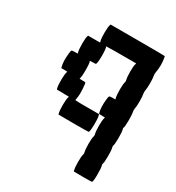

<svg xmlns="http://www.w3.org/2000/svg" viewBox="-145 -475 706 768"><g transform="rotate(30 208.0 -91.5)"><path d="M141.6 -380.4 142.6 -383.3H267.6Q392.6 -383.3 393.6 -382.3Q394 -381.8 395 -376.5Q401.4 -342.8 394.5 -306.2Q393.6 -299.8 394.5 -293.9Q397 -281.2 397 -258.3Q397 -235.4 394.5 -223.1Q393.6 -216.8 394.5 -210.4Q397 -197.8 397 -175Q397 -152.3 394.5 -139.6Q393.6 -133.3 394.5 -127Q397.5 -112.8 397.2 -84.7Q397 -56.6 393.6 -51.3Q392.6 -50.3 394 -45.9Q397.5 -34.2 397.2 -4.2Q397 25.9 393.6 31.7Q393.1 32.2 393.3 33.9Q393.6 35.6 394 37.6Q397.5 49.3 397.2 79.3Q397 109.4 393.6 115.2Q393.1 115.7 393.3 117.4Q393.6 119.1 394 121.1Q397.5 133.8 397.2 164.3Q397 194.8 393.1 198.7Q392.1 199.7 350.6 199.7L309.1 199.2L308.1 195.3Q304.7 182.6 304.7 156.5Q304.7 130.4 308.1 120.6Q309.1 116.7 308.1 112.3Q304.7 99.1 304.7 73.2Q304.7 47.4 308.1 37.1Q309.1 33.2 308.1 28.8Q304.7 15.6 304.7 -10Q304.7 -35.6 308.1 -45.9L309.1 -49.8L295.4 -50.3L281.2 -50.8L280.3 -54.7Q273.9 -77.1 277.8 -114.3Q279.3 -128.9 281.2 -131.1Q283.2 -133.3 295.4 -133.3H309.1L308.1 -137.7Q304.7 -150.9 304.7 -176.8Q304.7 -202.6 308.1 -212.9Q309.1 -216.8 308.1 -221.2Q304.7 -234.4 304.7 -260Q304.7 -285.6 308.1 -295.9L309.1 -299.8H239.7Q228.5 -299.8 218 -299.8Q207.5 -299.8 199 -299.6Q190.4 -299.3 184.1 -299.3Q177.7 -299.3 174.3 -298.8H170.9Q175.3 -291 175.3 -258.8Q175.3 -225.6 170.9 -217.8Q169.9 -216.8 156.7 -216.8Q143.6 -216.8 143.6 -215.3Q147.5 -208.5 147.5 -175.8Q147.5 -141.1 143.6 -134.3Q142.6 -133.3 156.7 -133.3Q169.9 -133.3 170.9 -132.3Q173.3 -127.9 174.8 -103.8Q176.3 -79.6 174.3 -67.4Q173.8 -66.4 173.3 -62.5Q172.9 -58.6 172.9 -57.6Q171.9 -51.8 171.4 -51.3L173.8 -50.8Q176.3 -50.8 181.4 -50.5Q186.5 -50.3 192.9 -50Q199.2 -49.8 208 -49.8Q216.8 -49.8 226.1 -49.8H281.7L282.7 -46.9Q286.6 -37.1 286.1 -4.4Q285.6 28.3 281.7 32.2Q280.8 33.2 211.4 33.2L142.1 32.7L141.1 28.8Q137.7 16.1 137.9 -10.3Q138.2 -36.6 141.6 -46.4L142.6 -49.8L114.7 -50.3L86.9 -50.8L85.4 -54.7Q82 -67.4 82.3 -93.5Q82.5 -119.6 85.9 -129.4L86.9 -133.3L73.2 -133.8H59.1L58.1 -137.7Q51.8 -160.2 55.7 -197.8Q57.1 -212.4 59.1 -214.6Q61 -216.8 73.2 -216.8H86.9L85.9 -221.2Q82.5 -234.9 82.5 -261.2Q82.5 -287.6 85.9 -296.9L87.4 -299.8H114.7H142.6L141.1 -304.7Q137.7 -317.9 137.9 -344.5Q138.2 -371.1 141.6 -380.4Z"/></g></svg>

Font: VT323
Style: Regular
Weight: 400
Monospace: yes
Version: Version 001.002